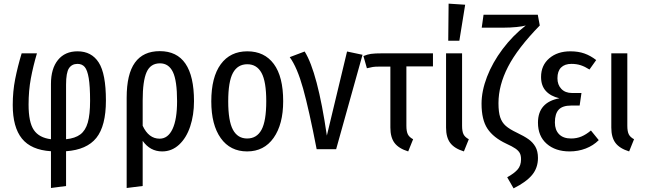

<svg xmlns="http://www.w3.org/2000/svg" viewBox="-20 -820 3544 1055"><path d="M343 11V202L260 213V11Q151 4 100.5 -58.5Q50 -121 50 -243Q50 -318 63.5 -386Q77 -454 99 -527H183Q162 -456 149.5 -389Q137 -322 137 -245Q137 -148 166 -105.5Q195 -63 260 -55V-359Q260 -443 298.5 -490.5Q337 -538 406 -538Q483 -538 522.5 -476.5Q562 -415 562 -268Q562 -128 509.5 -62.5Q457 3 343 11ZM475 -266Q475 -347 467.5 -391Q460 -435 445.5 -452Q431 -469 406 -469Q375 -469 359 -445Q343 -421 343 -355V-55Q393 -60 421.5 -81.5Q450 -103 462.5 -147Q475 -191 475 -266Z M1046 -264Q1046 -188 1025 -125Q1004 -62 964 -25Q924 12 871 12Q805 12 764 -46V202L676 213V-283Q676 -413 721.5 -476Q767 -539 858 -539Q1046 -539 1046 -264ZM953 -264Q953 -377 930 -424.5Q907 -472 859 -472Q807 -472 785.5 -423.5Q764 -375 764 -268V-129Q797 -58 857 -58Q903 -58 928 -111Q953 -164 953 -264Z M1536 -264Q1536 -137 1483.5 -62.5Q1431 12 1338 12Q1245 12 1193 -61Q1141 -134 1141 -263Q1141 -396 1193 -467Q1245 -538 1339 -538Q1433 -538 1484.5 -468.5Q1536 -399 1536 -264ZM1234 -263Q1234 -155 1260 -107Q1286 -59 1338 -59Q1391 -59 1417 -107Q1443 -155 1443 -264Q1443 -372 1417 -419.5Q1391 -467 1339 -467Q1286 -467 1260 -419.5Q1234 -372 1234 -263Z M1776 -75 1887 -537 1972 -519 1827 0H1720Q1678 -217 1645.5 -333.5Q1613 -450 1572 -506L1654 -537Q1725 -424 1776 -75Z M2213 -455V-129Q2213 -98 2221 -82Q2229 -66 2250 -55L2223 12Q2171 -4 2148 -34.5Q2125 -65 2125 -119V-454H2064Q2041 -454 2028.5 -452Q2016 -450 1996 -445L1977 -512Q1998 -521 2018.5 -524Q2039 -527 2083 -527H2359V-455Z M2519 -129Q2519 -98 2527 -82Q2535 -66 2556 -55L2529 12Q2477 -4 2454 -34.5Q2431 -65 2431 -119V-527H2519ZM2445 -800 2536 -794 2504 -596H2443Z M2946 -680Q2824 -555 2771.5 -453Q2719 -351 2719 -253Q2719 -204 2728.5 -175.5Q2738 -147 2759 -128.5Q2780 -110 2820 -91Q2860 -72 2884 -55Q2908 -38 2922 -13.5Q2936 11 2936 48Q2936 102 2904 141Q2872 180 2802 215L2767 154Q2805 133 2824 111.5Q2843 90 2843 55Q2843 34 2836 21Q2829 8 2812.5 -3.5Q2796 -15 2761 -31Q2691 -64 2658.5 -113Q2626 -162 2626 -250Q2626 -320 2656 -398Q2686 -476 2741.5 -550Q2797 -624 2869 -680Q2853 -675 2818.5 -671.5Q2784 -668 2747 -668H2627L2637 -739H2935Z M3256 -490 3219 -438Q3194 -454 3171 -461.5Q3148 -469 3120 -469Q3083 -469 3063 -449Q3043 -429 3043 -390Q3043 -354 3064.5 -331.5Q3086 -309 3123 -309H3175L3165 -240H3118Q3071 -240 3050 -217.5Q3029 -195 3029 -147Q3029 -106 3052 -82.5Q3075 -59 3118 -59Q3149 -59 3175 -70Q3201 -81 3227 -103L3270 -50Q3240 -20 3198.5 -4Q3157 12 3110 12Q3032 12 2984 -30Q2936 -72 2936 -146Q2936 -258 3054 -280Q3006 -291 2979.5 -320Q2953 -349 2953 -397Q2953 -461 2998 -499.5Q3043 -538 3114 -538Q3158 -538 3191.5 -526Q3225 -514 3256 -490Z M3427 -129Q3427 -98 3435 -82Q3443 -66 3464 -55L3437 12Q3385 -4 3362 -34.5Q3339 -65 3339 -119V-527H3427Z"/></svg>

Font: Fira Sans Extra Condensed
Style: Regular
Weight: 400
Width: 1
Designer: Carrois Corporate & Edenspiekermann AG
Foundry: Carrois Corporate GbR & Edenspiekermann AG
Version: Version 4.203